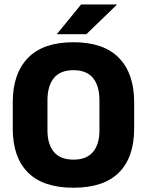

<svg xmlns="http://www.w3.org/2000/svg" viewBox="-20 -847 675 882"><path d="M317.4 15.4Q178.2 15.4 108.4 -54.5Q38.6 -124.4 38.6 -256.1V-377.5Q38.6 -509.4 108.7 -581.2Q178.8 -653 317.4 -653Q456 -653 526.2 -581.2Q596.3 -509.4 596.3 -377.5V-256.1Q596.3 -124.4 526.5 -54.5Q456.7 15.4 317.4 15.4ZM317.4 -113.7Q377.8 -113.7 407.3 -149Q436.8 -184.3 436.8 -248.6V-385.3Q436.8 -452.6 407.3 -488.6Q377.8 -524.6 317.4 -524.6Q257.1 -524.6 227.6 -488.6Q198 -452.6 198 -385.3V-248.6Q198 -184.3 227.6 -149Q257.1 -113.7 317.4 -113.7ZM352.5 -826.5H516.5V-825L376.9 -690H242.1V-691.3Z"/></svg>

Font: Anek Latin Medium
Style: Regular
Weight: 500
Designer: Yesha Goshar
Foundry: Ek Type
Version: Version 1.003